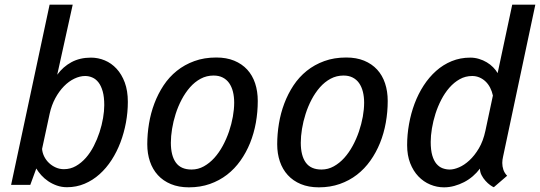

<svg xmlns="http://www.w3.org/2000/svg" viewBox="-20 -781 2281 811"><path d="M107.9 0H26.9L189.5 -761.2H287.1L221.7 -465.3Q246.1 -499 281.7 -518.3Q317.4 -537.6 364.3 -537.6Q394.5 -537.6 422.6 -525.9Q450.7 -514.2 472.4 -490.7Q494.1 -467.3 507.1 -432.4Q520 -397.5 520 -350.6Q520 -307.1 512 -263.4Q503.9 -219.7 488.8 -179.7Q473.6 -139.6 451.4 -105.2Q429.2 -70.8 400.6 -45.2Q372.1 -19.5 337.4 -4.9Q302.7 9.8 263.2 9.8Q240.2 9.8 220.2 2.7Q200.2 -4.4 183.6 -15.6Q167 -26.9 154.3 -41Q141.6 -55.2 133.3 -69.3ZM250 -66.4Q277.3 -66.4 300.5 -79.6Q323.7 -92.8 342.8 -114.5Q361.8 -136.2 376.2 -164.3Q390.6 -192.4 400.4 -222.4Q410.2 -252.4 415.3 -282.2Q420.4 -312 420.4 -336.9Q420.4 -371.6 413.8 -395Q407.2 -418.5 396 -432.9Q384.8 -447.3 370.1 -453.6Q355.5 -460 339.8 -460Q317.4 -460 293.9 -448.7Q270.5 -437.5 250 -416.5Q229.5 -395.5 213.6 -366.2Q197.8 -336.9 189.9 -301.3L157.7 -151.9Q159.2 -134.8 167 -119.4Q174.8 -104 187.3 -92.3Q199.7 -80.6 215.8 -73.5Q231.9 -66.4 250 -66.4Z M893.6 -538.1Q936.5 -538.1 969.2 -524.7Q1002 -511.2 1024.2 -487.1Q1046.4 -462.9 1057.6 -429.2Q1068.8 -395.5 1068.8 -354.5Q1068.8 -308.1 1060.8 -262.9Q1052.7 -217.8 1036.4 -177.2Q1020 -136.7 995.6 -102.3Q971.2 -67.9 939 -43Q906.7 -18.1 866.5 -3.9Q826.2 10.3 777.8 10.3Q734.9 10.3 701.9 -3.4Q668.9 -17.1 646.7 -41.5Q624.5 -65.9 613.3 -99.1Q602.1 -132.3 602.1 -171.4Q602.1 -214.8 609.4 -259Q616.7 -303.2 632.1 -344Q647.5 -384.8 670.9 -420.2Q694.3 -455.6 726.8 -481.7Q759.3 -507.8 800.8 -522.9Q842.3 -538.1 893.6 -538.1ZM701.7 -178.2Q701.7 -123.5 722.9 -94.2Q744.1 -64.9 789.1 -64.9Q816.9 -64.9 841.1 -78.4Q865.2 -91.8 885.3 -114Q905.3 -136.2 920.9 -165Q936.5 -193.8 947.3 -225.3Q958 -256.8 963.6 -288.3Q969.2 -319.8 969.2 -347.2Q969.2 -372.6 963.9 -393.8Q958.5 -415 947.8 -430.2Q937 -445.3 920.7 -453.6Q904.3 -461.9 882.3 -461.9Q852.5 -461.9 827.6 -448.5Q802.7 -435.1 782.7 -412.4Q762.7 -389.6 747.3 -360.4Q731.9 -331.1 721.9 -299.6Q711.9 -268.1 706.8 -236.6Q701.7 -205.1 701.7 -178.2Z M1442.4 -538.1Q1485.4 -538.1 1518.1 -524.7Q1550.8 -511.2 1573 -487.1Q1595.2 -462.9 1606.4 -429.2Q1617.7 -395.5 1617.7 -354.5Q1617.7 -308.1 1609.6 -262.9Q1601.6 -217.8 1585.2 -177.2Q1568.8 -136.7 1544.4 -102.3Q1520 -67.9 1487.8 -43Q1455.6 -18.1 1415.3 -3.9Q1375 10.3 1326.7 10.3Q1283.7 10.3 1250.7 -3.4Q1217.8 -17.1 1195.6 -41.5Q1173.3 -65.9 1162.1 -99.1Q1150.9 -132.3 1150.9 -171.4Q1150.9 -214.8 1158.2 -259Q1165.5 -303.2 1180.9 -344Q1196.3 -384.8 1219.7 -420.2Q1243.2 -455.6 1275.6 -481.7Q1308.1 -507.8 1349.6 -522.9Q1391.1 -538.1 1442.4 -538.1ZM1250.5 -178.2Q1250.5 -123.5 1271.7 -94.2Q1293 -64.9 1337.9 -64.9Q1365.7 -64.9 1389.9 -78.4Q1414.1 -91.8 1434.1 -114Q1454.1 -136.2 1469.7 -165Q1485.4 -193.8 1496.1 -225.3Q1506.8 -256.8 1512.5 -288.3Q1518.1 -319.8 1518.1 -347.2Q1518.1 -372.6 1512.7 -393.8Q1507.3 -415 1496.6 -430.2Q1485.8 -445.3 1469.5 -453.6Q1453.1 -461.9 1431.2 -461.9Q1401.4 -461.9 1376.5 -448.5Q1351.6 -435.1 1331.5 -412.4Q1311.5 -389.6 1296.1 -360.4Q1280.8 -331.1 1270.8 -299.6Q1260.7 -268.1 1255.6 -236.6Q1250.5 -205.1 1250.5 -178.2Z M2007.3 -68.8Q1994.1 -51.3 1977.1 -36.6Q1960 -22 1940.2 -11.7Q1920.4 -1.5 1898.9 4.4Q1877.4 10.3 1855.5 10.3Q1825.2 10.3 1797.1 -1.5Q1769 -13.2 1747.3 -35.9Q1725.6 -58.6 1712.6 -91.8Q1699.7 -125 1699.7 -168Q1699.7 -212.4 1707.8 -257.3Q1715.8 -302.2 1731.2 -343.3Q1746.6 -384.3 1769.5 -419.7Q1792.5 -455.1 1822 -481.4Q1851.6 -507.8 1887.9 -522.7Q1924.3 -537.6 1966.3 -537.6Q1985.4 -537.6 2003.2 -532.2Q2021 -526.9 2036.1 -517.8Q2051.3 -508.8 2063 -496.8Q2074.7 -484.9 2082 -472.2L2143.6 -761.2H2241.2L2105 -119.6Q2103.5 -112.8 2102.5 -106.2Q2101.6 -99.6 2101.6 -92.8Q2101.6 -78.1 2106.2 -64.2Q2110.8 -50.3 2122.1 -38.6L2065.9 9.8Q2060.1 7.8 2050.3 0.7Q2040.5 -6.3 2030.8 -17.1Q2021 -27.8 2014.2 -41Q2007.3 -54.2 2007.3 -68.8ZM1974.6 -460Q1945.8 -460 1921.9 -446.5Q1897.9 -433.1 1878.4 -410.9Q1858.9 -388.7 1844 -359.9Q1829.1 -331.1 1819.3 -300.3Q1809.6 -269.5 1804.4 -238.5Q1799.3 -207.5 1799.3 -181.6Q1799.3 -147 1805.9 -124.5Q1812.5 -102.1 1823.7 -88.9Q1835 -75.7 1849.6 -70.3Q1864.3 -64.9 1879.9 -64.9Q1897 -64.9 1918.9 -74.2Q1940.9 -83.5 1962.6 -103.5Q1984.4 -123.5 2002.7 -154.3Q2021 -185.1 2030.3 -228.5L2062 -377.4Q2058.1 -395.5 2050.3 -410.6Q2042.5 -425.8 2031 -436.8Q2019.5 -447.8 2005.1 -453.9Q1990.7 -460 1974.6 -460Z"/></svg>

Font: Ufes Sans
Style: Italic
Weight: 400
Designer: Ricardo Esteves & Filipe Motta
Foundry: ProDesignUfes - Ricardo Esteves, Filipe Motta
Version: Version 2.0